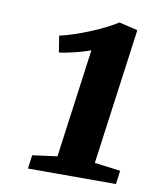

<svg xmlns="http://www.w3.org/2000/svg" viewBox="-62 -951 461 577"><g transform="rotate(10 168.0 -662.0)"><path d="M67.5 -464 143 -474 188 -805.5Q176.5 -801 159.5 -796.2Q142.5 -791.5 124.5 -787.5Q106.5 -783.5 93 -782L85 -832Q105 -836.5 129 -844.5Q153 -852.5 177.2 -862.5Q201.5 -872.5 222.2 -883Q243 -893.5 256.5 -902.5L313.5 -889L257 -474L336 -464L330.5 -422.5H62Z"/></g></svg>

Font: Merriweather 48pt Black
Style: Italic
Weight: 900
Italic angle: -7.8°
Version: Version 2.101